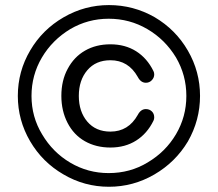

<svg xmlns="http://www.w3.org/2000/svg" viewBox="-20 -711 840 741"><path d="M224.6 -38.1Q143.6 -85 96.2 -166Q48.8 -247.1 48.8 -340.8Q48.8 -435.5 96.7 -516.6Q143.6 -596.7 225.1 -644Q306.6 -691.4 400.4 -691.4Q495.1 -691.4 577.1 -644.5Q658.2 -596.7 705.1 -515.6Q752 -434.6 752 -340.8Q752 -247.1 705.1 -165Q657.2 -85 575.7 -37.6Q494.1 9.8 400.4 9.8Q305.7 9.8 224.6 -38.1ZM549.8 -84Q619.1 -125 659.2 -192.9Q699.2 -260.7 699.2 -340.8Q699.2 -420.9 659.2 -489.3Q617.2 -558.6 548.8 -598.6Q480.5 -638.7 399.4 -638.7Q319.3 -638.7 251 -598.6Q181.6 -556.6 141.6 -488.8Q101.6 -420.9 101.6 -340.8Q101.6 -259.8 142.6 -192.4Q183.6 -123 251.5 -83Q319.3 -43 399.4 -43Q482.4 -43 549.8 -84ZM307.6 -166Q264.6 -190.4 240.7 -236.8Q216.8 -283.2 216.8 -340.8Q216.8 -400.4 241.2 -445.3Q265.6 -491.2 308.1 -515.6Q350.6 -540 406.2 -540Q462.9 -540 505.4 -513.2Q547.9 -486.3 572.3 -436.5Q575.2 -430.7 575.2 -423.8Q575.2 -411.1 565.9 -401.4Q556.6 -391.6 543 -391.6Q523.4 -391.6 511.7 -414.1Q475.6 -478.5 406.2 -478.5Q349.6 -478.5 316.9 -439.9Q284.2 -401.4 284.2 -340.8Q284.2 -280.3 316.9 -241.7Q349.6 -203.1 406.2 -203.1Q475.6 -203.1 511.7 -267.6Q523.4 -290 543 -290Q556.6 -290 565.9 -281.2Q575.2 -272.5 575.2 -257.8Q575.2 -251 572.3 -245.1Q547.9 -195.3 505.4 -168.5Q462.9 -141.6 406.2 -141.6Q350.6 -141.6 307.6 -166Z"/></svg>

Font: YuPearl-Regular
Style: Regular
Weight: 400
Designer: Max Yao
Foundry: Max-Everyday
Version: Version 1.011; ttfautohint (v1.8.3)